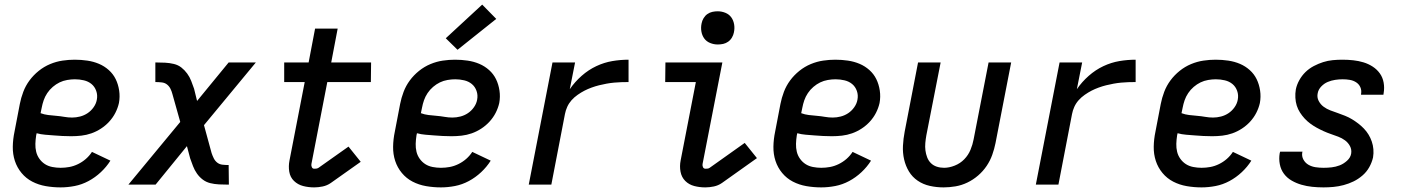

<svg xmlns="http://www.w3.org/2000/svg" viewBox="-20 -801 6090 833"><path d="M243 12Q210 12 178.5 6.5Q147 1 120 -13Q93 -27 73.5 -50.5Q54 -74 44.5 -103Q35 -132 35.5 -164.5Q36 -197 43 -230L66 -350Q71 -376 81 -402.5Q91 -429 108 -452Q125 -475 148 -493.5Q171 -512 197.5 -523Q224 -534 251 -538Q278 -542 304 -542Q332 -542 359 -538Q386 -534 409.5 -524Q433 -514 452 -497Q471 -480 482 -457.5Q493 -435 497 -408Q501 -381 496 -354Q491 -332 480.5 -311.5Q470 -291 454 -273.5Q438 -256 418 -243Q398 -230 376.5 -222.5Q355 -215 333 -212.5Q311 -210 289 -210Q270 -210 251 -211Q232 -212 213.5 -213.5Q195 -215 176 -216.5Q157 -218 139 -223L137 -214Q134 -195 133.5 -177Q133 -159 137 -142.5Q141 -126 151 -112Q161 -98 175 -89Q189 -80 207 -76.5Q225 -73 243 -73Q262 -73 281 -76.5Q300 -80 318.5 -89Q337 -98 352.5 -111.5Q368 -125 379 -142L459 -104Q442 -77 417.5 -54Q393 -31 364 -15.5Q335 0 304 6Q273 12 243 12ZM293 -291Q310 -291 327.5 -295.5Q345 -300 360 -310Q375 -320 386 -335.5Q397 -351 400 -368Q404 -388 397.5 -406.5Q391 -425 377 -436.5Q363 -448 344 -452.5Q325 -457 305 -457Q289 -457 271.5 -454Q254 -451 238.5 -443.5Q223 -436 209 -424Q195 -412 185 -397Q175 -382 169.5 -366Q164 -350 161 -334L156 -310Q172 -304 189 -302Q206 -300 224 -298.5Q242 -297 259 -294Q276 -291 293 -291Z M969 0Q950 0 930 -1Q910 -2 892 -6.5Q874 -11 859.5 -22Q845 -33 834.5 -48Q824 -63 817.5 -80Q811 -97 805 -114L791 -167L655 0H537L762 -272L728 -393Q725 -405 719.5 -416Q714 -427 704.5 -434.5Q695 -442 681.5 -443.5Q668 -445 655 -445H654V-530H658Q677 -530 696.5 -529Q716 -528 734.5 -523.5Q753 -519 767 -508Q781 -497 792 -482Q803 -467 809.5 -450Q816 -433 822 -416L835 -363L972 -530H1090L865 -258L898 -137Q902 -125 907.5 -114Q913 -103 922.5 -95.5Q932 -88 945 -86.5Q958 -85 971 -85H972L973 0Z M1343 12Q1318 12 1295 6Q1272 0 1255.5 -16Q1239 -32 1235 -56Q1231 -80 1236 -105L1302 -445H1213V-530H1319L1347 -677H1445L1417 -530H1590L1589 -445H1400L1331 -89Q1330 -82 1333 -75.5Q1336 -69 1343 -69Q1348 -69 1352.5 -69.5Q1357 -70 1362 -73L1492 -165L1545 -99L1415 -7Q1399 4 1380 8Q1361 12 1343 12Z M1893 12Q1860 12 1828.5 6.5Q1797 1 1770 -13Q1743 -27 1723.5 -50.5Q1704 -74 1694.5 -103Q1685 -132 1685.5 -164.5Q1686 -197 1693 -230L1716 -350Q1721 -376 1731 -402.5Q1741 -429 1758 -452Q1775 -475 1798 -493.5Q1821 -512 1847.5 -523Q1874 -534 1901 -538Q1928 -542 1954 -542Q1982 -542 2009 -538Q2036 -534 2059.5 -524Q2083 -514 2102 -497Q2121 -480 2132 -457.5Q2143 -435 2147 -408Q2151 -381 2146 -354Q2141 -332 2130.5 -311.5Q2120 -291 2104 -273.5Q2088 -256 2068 -243Q2048 -230 2026.5 -222.5Q2005 -215 1983 -212.5Q1961 -210 1939 -210Q1920 -210 1901 -211Q1882 -212 1863.5 -213.5Q1845 -215 1826 -216.5Q1807 -218 1789 -223L1787 -214Q1784 -195 1783.5 -177Q1783 -159 1787 -142.5Q1791 -126 1801 -112Q1811 -98 1825 -89Q1839 -80 1857 -76.5Q1875 -73 1893 -73Q1912 -73 1931 -76.5Q1950 -80 1968.5 -89Q1987 -98 2002.5 -111.5Q2018 -125 2029 -142L2109 -104Q2092 -77 2067.5 -54Q2043 -31 2014 -15.5Q1985 0 1954 6Q1923 12 1893 12ZM1943 -291Q1960 -291 1977.5 -295.5Q1995 -300 2010 -310Q2025 -320 2036 -335.5Q2047 -351 2050 -368Q2054 -388 2047.5 -406.5Q2041 -425 2027 -436.5Q2013 -448 1994 -452.5Q1975 -457 1955 -457Q1939 -457 1921.5 -454Q1904 -451 1888.5 -443.5Q1873 -436 1859 -424Q1845 -412 1835 -397Q1825 -382 1819.5 -366Q1814 -350 1811 -334L1806 -310Q1822 -304 1839 -302Q1856 -300 1874 -298.5Q1892 -297 1909 -294Q1926 -291 1943 -291Z M1965 -585 1914 -635 2072 -781 2133 -719Z M2274 0 2377 -530H2475L2452 -414Q2474 -446 2503.5 -472Q2533 -498 2567 -514Q2601 -530 2636.5 -536Q2672 -542 2707 -542V-445Q2691 -445 2675.5 -444.5Q2660 -444 2644 -442.5Q2628 -441 2611.5 -438Q2595 -435 2579 -431Q2563 -427 2546.5 -421Q2530 -415 2515.5 -407.5Q2501 -400 2486 -389.5Q2471 -379 2459.5 -366Q2448 -353 2441 -337.5Q2434 -322 2431 -306L2372 0Z M3040 12Q3015 12 2992 6Q2969 0 2953 -16Q2937 -32 2932.5 -56Q2928 -80 2933 -105L2999 -445H2866L2867 -530H3114L3028 -89Q3027 -82 3030 -75.5Q3033 -69 3041 -69Q3045 -69 3050 -69.5Q3055 -70 3059 -73L3211 -181L3264 -115L3112 -7Q3096 4 3077 8Q3058 12 3040 12ZM3094 -608Q3077 -608 3061 -614.5Q3045 -621 3035.5 -634Q3026 -647 3023 -664.5Q3020 -682 3024 -700Q3026 -711 3032.5 -722Q3039 -733 3049 -740Q3059 -747 3070.5 -749.5Q3082 -752 3094 -752Q3111 -752 3127 -745.5Q3143 -739 3152.5 -726Q3162 -713 3165 -695.5Q3168 -678 3164 -660Q3162 -649 3155.5 -638Q3149 -627 3139 -620Q3129 -613 3117.5 -610.5Q3106 -608 3094 -608Z M3543 12Q3510 12 3478.5 6.5Q3447 1 3420 -13Q3393 -27 3373.5 -50.5Q3354 -74 3344.5 -103Q3335 -132 3335.5 -164.5Q3336 -197 3343 -230L3366 -350Q3371 -376 3381 -402.5Q3391 -429 3408 -452Q3425 -475 3448 -493.5Q3471 -512 3497.5 -523Q3524 -534 3551 -538Q3578 -542 3604 -542Q3632 -542 3659 -538Q3686 -534 3709.5 -524Q3733 -514 3752 -497Q3771 -480 3782 -457.5Q3793 -435 3797 -408Q3801 -381 3796 -354Q3791 -332 3780.5 -311.5Q3770 -291 3754 -273.5Q3738 -256 3718 -243Q3698 -230 3676.5 -222.5Q3655 -215 3633 -212.5Q3611 -210 3589 -210Q3570 -210 3551 -211Q3532 -212 3513.5 -213.5Q3495 -215 3476 -216.5Q3457 -218 3439 -223L3437 -214Q3434 -195 3433.5 -177Q3433 -159 3437 -142.5Q3441 -126 3451 -112Q3461 -98 3475 -89Q3489 -80 3507 -76.5Q3525 -73 3543 -73Q3562 -73 3581 -76.5Q3600 -80 3618.5 -89Q3637 -98 3652.5 -111.5Q3668 -125 3679 -142L3759 -104Q3742 -77 3717.5 -54Q3693 -31 3664 -15.5Q3635 0 3604 6Q3573 12 3543 12ZM3593 -291Q3610 -291 3627.5 -295.5Q3645 -300 3660 -310Q3675 -320 3686 -335.5Q3697 -351 3700 -368Q3704 -388 3697.5 -406.5Q3691 -425 3677 -436.5Q3663 -448 3644 -452.5Q3625 -457 3605 -457Q3589 -457 3571.5 -454Q3554 -451 3538.5 -443.5Q3523 -436 3509 -424Q3495 -412 3485 -397Q3475 -382 3469.5 -366Q3464 -350 3461 -334L3456 -310Q3472 -304 3489 -302Q3506 -300 3524 -298.5Q3542 -297 3559 -294Q3576 -291 3593 -291Z M4074 12Q4043 12 4014 5.5Q3985 -1 3961.5 -17Q3938 -33 3923.5 -57Q3909 -81 3902.5 -109.5Q3896 -138 3897.5 -168.5Q3899 -199 3905 -230L3963 -530H4061L3999 -214Q3996 -197 3994.5 -180.5Q3993 -164 3995 -148.5Q3997 -133 4002.5 -118.5Q4008 -104 4018.5 -93.5Q4029 -83 4044 -78Q4059 -73 4076 -73Q4098 -73 4122 -82.5Q4146 -92 4163.5 -110Q4181 -128 4190.5 -151Q4200 -174 4204 -196L4269 -530H4367L4299 -180Q4294 -155 4285 -129.5Q4276 -104 4260.5 -81Q4245 -58 4223.5 -39.5Q4202 -21 4177 -9Q4152 3 4125.5 7.5Q4099 12 4074 12Z M4474 0 4577 -530H4675L4652 -414Q4674 -446 4703.5 -472Q4733 -498 4767 -514Q4801 -530 4836.5 -536Q4872 -542 4907 -542V-445Q4891 -445 4875.5 -444.5Q4860 -444 4844 -442.5Q4828 -441 4811.5 -438Q4795 -435 4779 -431Q4763 -427 4746.5 -421Q4730 -415 4715.5 -407.5Q4701 -400 4686 -389.5Q4671 -379 4659.5 -366Q4648 -353 4641 -337.5Q4634 -322 4631 -306L4572 0Z M5193 12Q5160 12 5128.5 6.5Q5097 1 5070 -13Q5043 -27 5023.5 -50.5Q5004 -74 4994.5 -103Q4985 -132 4985.5 -164.5Q4986 -197 4993 -230L5016 -350Q5021 -376 5031 -402.5Q5041 -429 5058 -452Q5075 -475 5098 -493.5Q5121 -512 5147.5 -523Q5174 -534 5201 -538Q5228 -542 5254 -542Q5282 -542 5309 -538Q5336 -534 5359.5 -524Q5383 -514 5402 -497Q5421 -480 5432 -457.5Q5443 -435 5447 -408Q5451 -381 5446 -354Q5441 -332 5430.5 -311.5Q5420 -291 5404 -273.5Q5388 -256 5368 -243Q5348 -230 5326.5 -222.5Q5305 -215 5283 -212.5Q5261 -210 5239 -210Q5220 -210 5201 -211Q5182 -212 5163.5 -213.5Q5145 -215 5126 -216.5Q5107 -218 5089 -223L5087 -214Q5084 -195 5083.5 -177Q5083 -159 5087 -142.5Q5091 -126 5101 -112Q5111 -98 5125 -89Q5139 -80 5157 -76.5Q5175 -73 5193 -73Q5212 -73 5231 -76.5Q5250 -80 5268.5 -89Q5287 -98 5302.5 -111.5Q5318 -125 5329 -142L5409 -104Q5392 -77 5367.5 -54Q5343 -31 5314 -15.5Q5285 0 5254 6Q5223 12 5193 12ZM5243 -291Q5260 -291 5277.5 -295.5Q5295 -300 5310 -310Q5325 -320 5336 -335.5Q5347 -351 5350 -368Q5354 -388 5347.5 -406.5Q5341 -425 5327 -436.5Q5313 -448 5294 -452.5Q5275 -457 5255 -457Q5239 -457 5221.5 -454Q5204 -451 5188.5 -443.5Q5173 -436 5159 -424Q5145 -412 5135 -397Q5125 -382 5119.5 -366Q5114 -350 5111 -334L5106 -310Q5122 -304 5139 -302Q5156 -300 5174 -298.5Q5192 -297 5209 -294Q5226 -291 5243 -291Z M5722 12Q5697 12 5673 9.5Q5649 7 5626.5 0.5Q5604 -6 5584 -17.5Q5564 -29 5550.5 -47Q5537 -65 5532.5 -88.5Q5528 -112 5532 -136L5534 -143H5631L5630 -140Q5627 -123 5635 -108.5Q5643 -94 5657 -86Q5671 -78 5688 -75.5Q5705 -73 5722 -73Q5740 -73 5757.5 -75Q5775 -77 5792 -83.5Q5809 -90 5824 -103.5Q5839 -117 5842 -134Q5845 -152 5837 -167Q5829 -182 5815.5 -192Q5802 -202 5786 -208Q5770 -214 5754 -219.5Q5738 -225 5722.5 -232Q5707 -239 5692.5 -247Q5678 -255 5664.5 -265Q5651 -275 5640 -287Q5629 -299 5620 -313Q5611 -327 5606 -343Q5601 -359 5600 -377Q5599 -395 5602 -413Q5606 -433 5617 -453Q5628 -473 5644 -488.5Q5660 -504 5680 -514.5Q5700 -525 5720.5 -531.5Q5741 -538 5762 -540Q5783 -542 5804 -542Q5828 -542 5851 -539.5Q5874 -537 5895.5 -530.5Q5917 -524 5935.5 -512Q5954 -500 5966.5 -482.5Q5979 -465 5983 -442.5Q5987 -420 5983 -397L5982 -390H5885V-393Q5888 -409 5882 -422.5Q5876 -436 5863.5 -444Q5851 -452 5836 -454.5Q5821 -457 5805 -457Q5789 -457 5772.5 -454.5Q5756 -452 5740.5 -445.5Q5725 -439 5712.5 -426Q5700 -413 5697 -397Q5693 -379 5701 -363.5Q5709 -348 5722.5 -338Q5736 -328 5752 -322Q5768 -316 5784 -310.5Q5800 -305 5816 -298.5Q5832 -292 5846 -283.5Q5860 -275 5873 -265Q5886 -255 5897.5 -243Q5909 -231 5917.5 -217Q5926 -203 5931.5 -187Q5937 -171 5938.5 -153.5Q5940 -136 5937 -118Q5932 -96 5920.5 -75.5Q5909 -55 5891 -39.5Q5873 -24 5852.5 -14Q5832 -4 5809.5 2Q5787 8 5765 10Q5743 12 5722 12Z"/></svg>

Font: Lode Dark Term
Style: Bold Italic
Weight: 700
Italic angle: -11°
Monospace: yes
Designer: Belleve Invis
Foundry: Belleve Invis
Version: Version 29.2.0